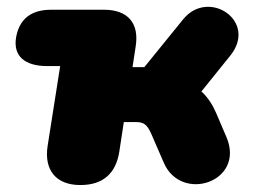

<svg xmlns="http://www.w3.org/2000/svg" viewBox="-20 -522 748 552"><path d="M211 10C275 10 313 -22 323 -86L336 -171H372C393 -171 403 -164 415 -137L451 -54C501 62 686 1 631 -128L601 -198C592 -219 578 -242 559 -259L642 -362C722 -461 580 -556 507 -467L395 -329H361L370 -388C381 -456 347 -494 279 -494H127C69 -494 35 -467 26 -413C18 -361 51 -332 116 -332H153L117 -103C106 -33 141 10 211 10Z"/></svg>

Font: SN Pro Black
Style: Italic
Weight: 900
Italic angle: -9°
Designer: Tobias Whetton
Foundry: Supernotes
Version: Version 1.001;Glyphs 3.2 (3249)